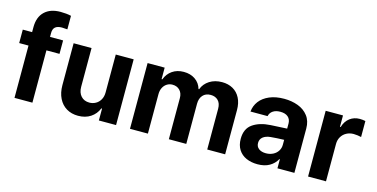

<svg xmlns="http://www.w3.org/2000/svg" viewBox="-74 -1113 2938 1496"><g transform="rotate(15 1395.0 -365.0)"><path d="M338.9 -421.9H233.4V0H88.9V-421.9H13.7V-530.3H88.9V-570.3Q88.9 -652.3 135.3 -696.3Q181.6 -740.2 262.7 -740.2Q310.5 -740.2 348.6 -731.4V-622.1Q317.9 -625 304.7 -625Q269 -625 251.2 -609.9Q233.4 -594.7 233.4 -562.5V-530.3H338.9Z M763.7 -530.3H908.2V0H769.5V-95.7H763.7Q744.6 -48.3 702.9 -20.8Q661.1 6.8 602.5 6.8Q549.3 6.8 509 -17.1Q468.8 -41 446.3 -86.2Q423.8 -131.3 423.8 -192.4V-530.3H568.4V-217.8Q568.4 -170.9 593.5 -143.1Q618.7 -115.2 661.1 -115.2Q688.5 -115.2 711.9 -128.2Q735.4 -141.1 749.5 -166Q763.7 -190.9 763.7 -225.6Z M1020.5 -530.3H1158.2V-437.5H1164.1Q1181.2 -483.9 1219.7 -510.5Q1258.3 -537.1 1311.5 -537.1Q1366.2 -537.1 1404.5 -510.5Q1442.9 -483.9 1456.1 -437.5H1460.9Q1478 -483.4 1520.5 -510.3Q1563 -537.1 1621.1 -537.1Q1670.4 -537.1 1708.3 -515.9Q1746.1 -494.6 1767.1 -453.9Q1788.1 -413.1 1788.1 -356.4V0H1643.6V-328.1Q1643.6 -372.1 1620.8 -395Q1598.1 -418 1560.5 -418Q1520 -418 1497.3 -392.3Q1474.6 -366.7 1474.6 -324.2V0H1334V-332Q1334 -371.1 1311.5 -394.5Q1289.1 -418 1252 -418Q1227.5 -418 1207.8 -405.5Q1188 -393.1 1176.5 -370.6Q1165 -348.1 1165 -318.4V0H1020.5Z M2071.3 -311.5Q2125 -314.9 2203.1 -318.4V-361.3Q2202.1 -394.5 2180.2 -413.1Q2158.2 -431.6 2118.2 -431.6Q2082 -431.6 2059.1 -416Q2036.1 -400.4 2030.3 -373H1892.6Q1897 -419.9 1925 -457Q1953.1 -494.1 2003.4 -515.6Q2053.7 -537.1 2122.1 -537.1Q2182.6 -537.1 2233.6 -518.1Q2284.7 -499 2315.7 -458.7Q2346.7 -418.5 2346.7 -357.4V0H2210V-73.2H2206.1Q2185.1 -34.7 2146.2 -12.5Q2107.4 9.8 2050.8 9.8Q1999 9.8 1959.2 -8.1Q1919.4 -25.9 1896.7 -61.5Q1874 -97.2 1874 -148.4Q1874 -230.5 1929.2 -268.6Q1984.4 -306.6 2071.3 -311.5ZM2091.8 -89.8Q2124 -89.8 2149.7 -103Q2175.3 -116.2 2189.5 -139.2Q2203.6 -162.1 2203.1 -189.5V-228Q2180.2 -227.5 2146.5 -225.6Q2112.8 -223.6 2094.7 -221.7Q2056.6 -217.8 2034.7 -200.2Q2012.7 -182.6 2012.7 -152.3Q2012.7 -122.6 2034.4 -106.2Q2056.2 -89.8 2091.8 -89.8Z M2457 -530.3H2596.7V-438.5H2602.5Q2616.7 -486.8 2650.9 -512.5Q2685.1 -538.1 2730.5 -538.1Q2755.4 -538.1 2776.4 -533.2V-404.3Q2765.6 -407.2 2747.6 -409.7Q2729.5 -412.1 2714.8 -412.1Q2682.6 -412.1 2656.7 -397.9Q2630.9 -383.8 2616.2 -358.6Q2601.6 -333.5 2601.6 -301.8V0H2457Z"/></g></svg>

Font: Pretendard JP
Style: Bold
Weight: 700
Designer: Base glyphs from Inter by Rasmus Andersson; Hangeul glyphs from Noto Sans CJK(Source Han Sans) by Jang Soo-young and Kan
Foundry: Kil Hyung-jin
Version: Version 1.309